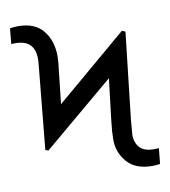

<svg xmlns="http://www.w3.org/2000/svg" viewBox="-83 -799 779 880"><g transform="rotate(-10 307.0 -359.0)"><path d="M591.3 7.3Q572.3 10.3 555.2 10.3Q477.1 10.3 438.2 -34.9Q399.4 -80.1 399.4 -138.7Q399.4 -174.3 405.3 -224.1L428.7 -420.4L98.1 -142.1L84.5 -147L123.5 -548.3L124 -564Q124 -652.8 34.2 -652.8L15.1 -652.3L22 -724.1Q39.6 -727.5 59.1 -727.5Q138.2 -727.5 176.3 -679.7Q214.4 -631.8 214.4 -560.1L212.9 -531.2L191.9 -341.3L524.9 -624L540.5 -617.7L495.1 -215.8L489.3 -146.5Q489.3 -108.9 510 -86.4Q530.8 -64 574.7 -64L598.6 -64.9Z"/></g></svg>

Font: LXGW WenKai Screen R
Style: Regular
Weight: 400
Designer: Fontworks Inc.
Version: Version 1.235;May 31, 2022